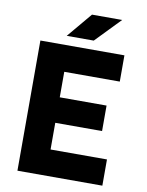

<svg xmlns="http://www.w3.org/2000/svg" viewBox="-96 -959 786 1027"><g transform="rotate(10 297.0 -445.5)"><path d="M71.2 -707H527.6V-564.4H226V-425.8H480.2V-287.4H226V-142.4H532.4V0H71.2ZM319 -891.3H483L352.4 -756.2H205.6Z"/></g></svg>

Font: 寒蝉端黑体 Light
Style: Regular
Weight: 300
Designer: ChillDuanSans {Warren2060}; 
Source Han Sans {Ryoko NISHIZUKA 西塚涼子 (kana, bopomofo & ideographs); Paul D. Hunt (Latin, G
Foundry: ChillType&Adobe
Version: Version 1.300;Glyphs 3.3 (3306)